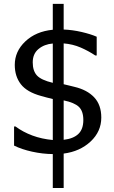

<svg xmlns="http://www.w3.org/2000/svg" viewBox="-20 -770 572 962"><path d="M487.5 -181Q487.5 -111 434 -61Q380.5 -11 299 -0.5V172H244.5V2Q193.5 1.5 141.2 -10Q89 -21.5 50.5 -40.5V-136.5H57.5Q95 -108.5 142.2 -91Q189.5 -73.5 244.5 -68.5V-274Q233 -277 215.8 -281Q198.5 -285 186.5 -289Q115 -308.5 84.5 -348Q54 -387.5 54 -445Q54 -512.5 106.8 -562.5Q159.5 -612.5 244.5 -621V-750.5H299V-622Q342.5 -620.5 388.8 -609.8Q435 -599 464.5 -586V-492H457.5Q424 -514.5 384.2 -531.8Q344.5 -549 299 -552.5V-348Q314.5 -344.5 328.2 -341Q342 -337.5 352.5 -335Q416.5 -320 452 -282.2Q487.5 -244.5 487.5 -181ZM244.5 -355V-552Q202 -548.5 173 -524.5Q144 -500.5 144 -457.5Q144 -415 165 -392Q186 -369 244.5 -355ZM397.5 -168.5Q397.5 -213.5 375 -234.8Q352.5 -256 299 -267V-69.5Q347.5 -75 372.5 -98.8Q397.5 -122.5 397.5 -168.5Z"/></svg>

Font: Myanmar Ethnic
Style: Regular
Weight: 400
Designer: Khon Soe Zaw Thu
Foundry: PaOh Unicode khonsoezawthu@gmail.com and @hotmail.com
Version: Version 1.01 September 27, 2016